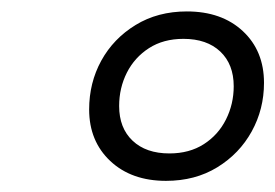

<svg xmlns="http://www.w3.org/2000/svg" viewBox="-20 -727 482 336"><path d="M307 -707Q368 -707 405 -672.5Q442 -638 442 -582Q442 -536 420.5 -497Q399 -458 360.2 -434.2Q321.5 -410.5 270.5 -410.5Q210 -410.5 173 -445.2Q136 -480 136 -535.5Q136 -582 157.2 -620.8Q178.5 -659.5 217.2 -683.2Q256 -707 307 -707ZM276.5 -458.5Q311.5 -458.5 336.8 -474.8Q362 -491 375.5 -518Q389 -545 389 -576Q389 -614.5 365.5 -636.8Q342 -659 301 -659Q266 -659 240.8 -642.8Q215.5 -626.5 202 -599.8Q188.5 -573 188.5 -541.5Q188.5 -503 212 -480.8Q235.5 -458.5 276.5 -458.5Z"/></svg>

Font: Newsreader 9pt Medium
Style: Italic
Weight: 500
Italic angle: -17°
Designer: Hugues Gentile
Foundry: Production Type
Version: Version 1.003